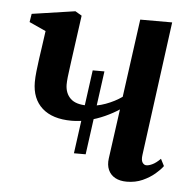

<svg xmlns="http://www.w3.org/2000/svg" viewBox="-45 -589 647 644"><g transform="rotate(5 279.0 -267.0)"><path d="M220 -69 258.5 -351.5H298L259.5 -69ZM205.5 -531 184.5 -378.5Q183 -366 180.8 -350.8Q178.5 -335.5 177 -321Q175.5 -306.5 175.5 -296Q176 -267 193.8 -249.8Q211.5 -232.5 249.5 -232.5Q281.5 -232.5 312 -243.8Q342.5 -255 366.5 -272L402.5 -535H510L449.5 -84Q447 -66 452.2 -58Q457.5 -50 465.5 -50Q474 -50 486 -55.8Q498 -61.5 512.5 -76L524.5 -52.5Q516 -40.5 498.8 -25.8Q481.5 -11 457.5 -0.2Q433.5 10.5 404.5 10.5Q381.5 10.5 365.5 1.8Q349.5 -7 342.2 -23.5Q335 -40 338 -62L361 -229Q340 -215 313.5 -203Q287 -191 258.5 -184Q230 -177 202.5 -177Q138 -177 103.2 -208.2Q68.5 -239.5 68.5 -295.5Q68.5 -311.5 70.8 -332.2Q73 -353 76 -374Q79 -395 81.5 -412L89.5 -469L33.5 -494.5L38 -522.5L183.5 -544Z"/></g></svg>

Font: Merriweather 72pt Medium
Style: Italic
Weight: 500
Italic angle: -7.8°
Version: Version 2.101